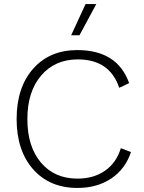

<svg xmlns="http://www.w3.org/2000/svg" viewBox="-20 -917 709 947"><path d="M402 -897H455L372 -743H331ZM626 -167Q598 -83 528.5 -36.5Q459 10 362 10Q225 10 143.5 -82Q62 -174 62 -330Q62 -486 143.5 -578Q225 -670 361 -670Q559 -670 617 -507L568 -484Q521 -624 364 -624Q251 -624 183 -544.5Q115 -465 115 -330Q115 -194 182 -115Q249 -36 362 -36Q442 -36 498 -75Q554 -114 576 -186Z"/></svg>

Font: Elaine Sans Light
Style: Regular
Weight: 300
Designer: Wei Huang
Foundry: Wei Huang
Version: Version 2.001;December 24, 2019;FontCreator 12.0.0.2547 64-b